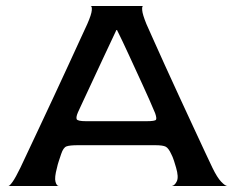

<svg xmlns="http://www.w3.org/2000/svg" viewBox="-20 -620 782 640"><path d="M8 0Q12 0 22 -14Q32 -28 48 -61Q55 -76 72 -112Q89 -148 112 -197Q135 -246 160 -299.5Q185 -353 207.5 -402Q230 -451 247 -488Q264 -525 271 -540Q285 -572 286 -586Q287 -600 282 -600H457Q453 -600 454 -586Q455 -572 468 -540Q475 -525 491 -488.5Q507 -452 529.5 -403Q552 -354 576 -301.5Q600 -249 623 -200Q646 -151 663 -114Q680 -77 688 -61Q704 -28 717.5 -14Q731 0 738 0H553Q563 -2 569.5 -16Q576 -30 567 -61Q565 -69 560 -84Q555 -99 551 -106Q542 -126 532.5 -131Q523 -136 497 -136H241Q212 -136 201.5 -132Q191 -128 184 -107Q180 -95 176 -83Q172 -71 170 -61Q161 -28 165 -14Q169 0 176 0ZM267 -216H468Q497 -216 500 -221Q503 -226 497 -243Q479 -286 455.5 -337Q432 -388 409.5 -437Q387 -486 370 -520H368Q347 -476 325 -428.5Q303 -381 283.5 -339.5Q264 -298 252 -272Q240 -246 240 -246Q233 -230 235.5 -223Q238 -216 267 -216Z"/></svg>

Font: Red Rose
Style: Regular
Weight: 400
Designer: Jaikishan Patel
Version: Version 2.000; ttfautohint (v1.8.3)